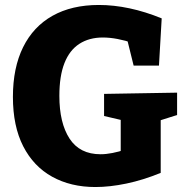

<svg xmlns="http://www.w3.org/2000/svg" viewBox="-20 -740 746 773"><path d="M364 13Q265 13 190 -28.5Q115 -70 73.5 -151Q32 -232 32 -350Q32 -467 73 -550Q114 -633 191.5 -676.5Q269 -720 378 -720Q438 -720 501.5 -706.5Q565 -693 631 -666L620 -476H518L490 -589L517 -566Q485 -577 453.5 -583Q422 -589 394 -589Q339 -589 299.5 -563.5Q260 -538 239.5 -486Q219 -434 219 -354Q219 -245 260 -182Q301 -119 385 -119Q407 -119 432.5 -124Q458 -129 486 -138L466 -103V-280L493 -251L399 -273V-362L693 -367V-277L611 -251L627 -280V-44Q556 -15 489 -1Q422 13 364 13Z"/></svg>

Font: Bitter Thin ExtraBold
Style: Regular
Weight: 800
Version: Version 3.020